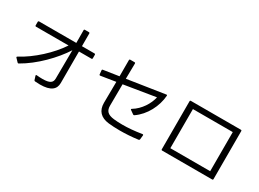

<svg xmlns="http://www.w3.org/2000/svg" viewBox="-33 -1526 3066 2270"><g transform="rotate(30 1500.0 -391.0)"><path d="M120 -559C120 -551 125 -547 132 -547H576C474 -391 290 -221 117 -130C110 -126 108 -119 115 -113L156 -70C161 -65 166 -64 172 -68C359 -173 543 -363 643 -521L640 -131C639 -77 606 -50 506 -50C483 -50 457 -51 427 -54C418 -55 413 -50 416 -41L432 9C435 16 439 19 446 19C470 21 492 22 512 22C659 22 718 -30 718 -117V-547H888C895 -547 900 -551 900 -559V-607C900 -614 895 -619 888 -619H717V-792C717 -800 712 -804 705 -804H651C643 -804 639 -800 639 -792L640 -619H132C125 -619 120 -614 120 -607Z M1645 -222C1650 -218 1656 -218 1662 -222C1789 -309 1868 -466 1879 -612C1880 -620 1875 -625 1867 -623C1801 -613 1576 -578 1359 -545C1360 -612 1361 -683 1362 -754C1362 -762 1358 -766 1350 -766H1292C1285 -766 1280 -762 1280 -754C1280 -692 1280 -614 1280 -533C1204 -521 1131 -510 1070 -501C1063 -500 1059 -495 1060 -488L1065 -435C1066 -427 1071 -424 1079 -425L1280 -457C1279 -350 1278 -245 1277 -169C1277 -62 1335 0 1447 13C1492 18 1545 21 1602 21C1679 21 1763 16 1851 4C1858 3 1862 -1 1863 -9L1869 -65C1870 -74 1865 -78 1856 -77C1758 -61 1671 -54 1596 -54C1552 -54 1513 -56 1478 -60C1387 -70 1356 -107 1356 -176C1356 -251 1357 -354 1358 -469L1788 -539C1768 -445 1700 -333 1598 -272C1590 -268 1589 -261 1597 -256Z M2144 -36C2144 -28 2148 -24 2156 -24H2838C2846 -24 2850 -28 2850 -36V-691C2850 -699 2846 -703 2838 -703H2156C2148 -703 2144 -699 2144 -691ZM2225 -97V-631H2769V-97Z"/></g></svg>

Font: LINE Seed JP App_OTF Regular
Style: Regular
Weight: 400
Designer: LY Corporation & Fontrix & Fontworks
Version: Version 1.002